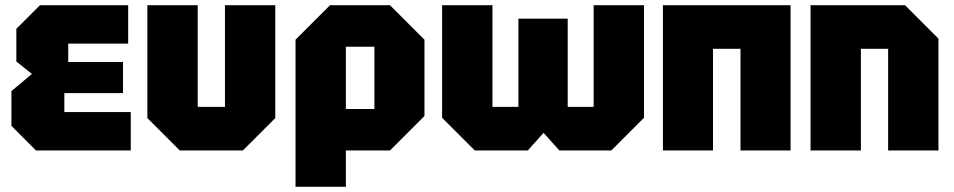

<svg xmlns="http://www.w3.org/2000/svg" viewBox="-20 -580 3675 740"><path d="M119 0 24 -95V-229L103 -295L43 -343V-469L134 -560H474V-412H243V-341H454V-221H228V-148H484V0Z M1041 -560V-125L916 0H673L548 -125V-560H742V-168H847V-560Z M1119 140V-427L1252 -560H1483L1616 -427V-133L1483 0H1313V140ZM1423 -400H1313V-160H1423Z M2168 -508V-168H2268V-560H2462V-126L2336 0H2136L2075 -68L2014 0H1810L1684 -126V-560H1878V-168H1978V-508Z M2535 0V-560H3027V0H2834V-392H2728V0Z M3104 0V-560H3468L3597 -431V0H3403V-392H3298V0Z"/></svg>

Font: Tektur SemiCondensed ExtraBold
Style: Regular
Weight: 800
Width: 4
Designer: Adam Jagosz
Foundry: Adam Jagosz
Version: Version 1.005;gftools[0.9.30]